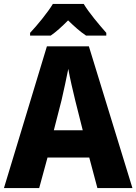

<svg xmlns="http://www.w3.org/2000/svg" viewBox="-20 -950 689 970"><path d="M403 -930H247C222 -888 167 -821 132 -784V-770H236C265 -790 292 -815 324 -847C357 -815 385 -790 415 -770H517V-784C481 -825 430 -885 403 -930ZM472 0H649L429 -716H217L0 0H178L220 -154H431ZM360 -443 398 -292H252L291 -444C301 -489 317 -559 325 -602C332 -561 350 -483 360 -443Z"/></svg>

Font: Noto Sans Georgian SemiCondensed ExtraBold
Style: Regular
Weight: 800
Width: 4
Designer: Monotype Design Team, Akaki Razmadze
Foundry: Google LLC
Version: Version 2.005